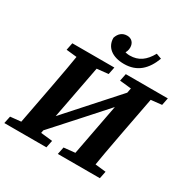

<svg xmlns="http://www.w3.org/2000/svg" viewBox="-213 -1049 1205 1224"><g transform="rotate(30 390.0 -437.0)"><path d="M-22.1 0H287.6L298.5 -53.6L163.5 -68.6H134.7L-10.9 -53.6L-22.1 0ZM55.5 0H200.4L260.2 -310.7L326.1 -657.1H176.1C159.4 -554.1 141.1 -450.1 121.4 -347.1L55.5 0ZM88.2 -603.2 229.3 -588.2H258.3L397.6 -603.2L408.5 -657.1H99.1L88.2 -603.2ZM371.7 0H681.1L692 -53.6L557.3 -68.6H528.2L382.6 -53.6L371.7 0ZM453.4 0H602.8C619.5 -103 638.2 -207 657.9 -310.7L723.8 -657.1H578.4L519.3 -347.1L453.4 0ZM481.8 -603.2 623.1 -588.2H652.1L791.2 -603.2L802 -657.1H492.6L481.8 -603.2ZM147.2 -7 392.6 -279.4 637 -552.2H646.7L638.9 -647.8L394.8 -375.4L150 -102.3L130.9 -103L147.2 -7ZM449.7 -707.4C546.2 -707.4 603.6 -763.5 637.7 -854.4L598.7 -868.7C563 -804.1 519.1 -772.3 454.7 -772.3C419.6 -772.3 389.6 -786.4 357.6 -812.4L372.4 -738.5C406.7 -750.6 432.5 -779.1 432.5 -817.5C432.5 -852 411 -874.3 378.7 -874.3C343.8 -874.3 320.1 -854.7 308.4 -818.7C308.4 -750.2 361.5 -707.4 449.7 -707.4Z"/></g></svg>

Font: Source Serif 4 Variable
Style: Italic
Weight: 400
Italic angle: -12°
Designer: Frank Grießhammer
Foundry: Adobe Systems Incorporated
Version: Version 4.004;hotconv 1.0.116;makeotfexe 2.5.65601